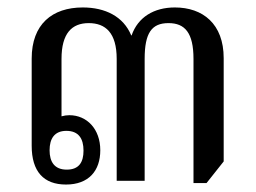

<svg xmlns="http://www.w3.org/2000/svg" viewBox="-20 -485 686 515"><path d="M157 10C218 10 249 -27 249 -82C249 -139 213 -176 166 -176C159 -176 152 -175 145 -173V-327C145 -396 173 -423 218 -423C263 -423 293 -397 293 -327V0H368V-327C368 -397 387 -423 432 -423C476 -423 499 -397 499 -327V6H534L580 -52V-329C580 -421 524 -465 449 -465C393 -465 350 -439 333 -390H332C311 -441 262 -465 202 -465C120 -465 65 -420 65 -328V-94C65 -25 97 10 157 10ZM159 -30C126 -30 113 -51 113 -82C113 -113 126 -134 158 -134C191 -134 204 -113 204 -81C204 -50 192 -30 159 -30Z"/></svg>

Font: Noto Serif Thai SemiCondensed
Style: Regular
Weight: 400
Width: 4
Designer: Monotype Design Team
Foundry: Monotype Imaging Inc.
Version: Version 2.002